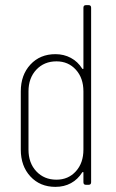

<svg xmlns="http://www.w3.org/2000/svg" viewBox="-20 -720 450 748"><path d="M315 -700H325Q335 -700 335 -690V-10Q335 0 325 0H315Q305 0 305 -10V-47Q305 -50 303.5 -50Q302 -50 300 -48Q283 -21 256.5 -6.5Q230 8 196 8Q136 8 98.5 -32.5Q61 -73 61 -137V-364Q61 -428 98.5 -468.5Q136 -509 196 -509Q229 -509 256 -494.5Q283 -480 300 -453Q302 -451 303.5 -451Q305 -451 305 -454V-690Q305 -700 315 -700ZM305 -137V-364Q305 -416 275.5 -448.5Q246 -481 200 -481Q152 -481 121.5 -448.5Q91 -416 91 -364V-137Q91 -85 121.5 -52.5Q152 -20 200 -20Q246 -20 275.5 -52.5Q305 -85 305 -137Z"/></svg>

Font: Barlow Condensed Thin
Style: Regular
Weight: 250
Width: 3
Designer: Jeremy Tribby
Foundry: Tribby Type
Version: Version 1.408